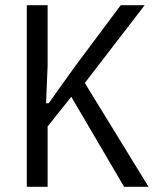

<svg xmlns="http://www.w3.org/2000/svg" viewBox="-20 -718 614 738"><path d="M457 0 254 -346 163 -232V0H83V-698H163V-465L157 -321H167L270 -465L444 -698H536L306 -399L551 0Z"/></svg>

Font: IBM Plex Sans Condensed
Style: Regular
Weight: 400
Width: 3
Designer: Mike Abbink, Paul van der Laan, Pieter van Rosmalen
Foundry: Bold Monday
Version: Version 3.201